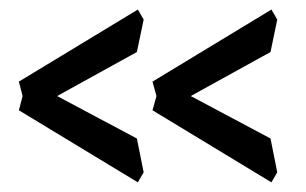

<svg xmlns="http://www.w3.org/2000/svg" viewBox="-20 -478 641 402"><path d="M266.6 -188 280.8 -117.2 268.6 -96.2 19.5 -247.1 27.3 -276.9 19.5 -307.1 268.6 -458 280.8 -437 266.6 -369.1 99.6 -276.9ZM546.4 -188 560.5 -117.2 548.3 -96.2 299.3 -247.1 307.6 -276.9 299.3 -307.1 548.3 -458 560.5 -437 546.4 -369.1 379.4 -276.9Z"/></svg>

Font: Bokor
Style: Regular
Weight: 400
Designer: Danh Hong
Foundry: Danh Hong
Version: Version 8.002; ttfautohint (v1.8.3)